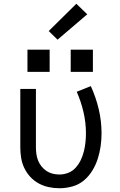

<svg xmlns="http://www.w3.org/2000/svg" viewBox="-20 -993 640 1021"><path d="M296 8Q267 8 239 2Q211 -4 186 -17.5Q161 -31 141.5 -52Q122 -73 109.5 -99Q97 -125 92.5 -153Q88 -181 88 -210V-520H171V-210Q171 -192 173.5 -174Q176 -156 182.5 -139.5Q189 -123 200.5 -108.5Q212 -94 227 -84Q242 -74 259.5 -69.5Q277 -65 296 -65Q320 -65 343 -74Q366 -83 382.5 -101.5Q399 -120 409.5 -142Q420 -164 426 -188Q432 -212 434.5 -236Q437 -260 437 -285Q437 -341 424 -397Q411 -453 388 -505L463 -535Q490 -476 505 -412.5Q520 -349 520 -284Q520 -249 515 -214.5Q510 -180 499.5 -147.5Q489 -115 470.5 -85Q452 -55 425.5 -33Q399 -11 365 -1.5Q331 8 296 8ZM356 -611V-729H474V-611ZM126 -611V-729H244V-611ZM286 -782 239 -828 386 -973 444 -917Z"/></svg>

Font: Iosevka SS04 Extended
Style: Regular
Weight: 400
Width: 7
Monospace: yes
Designer: Belleve Invis
Foundry: Belleve Invis
Version: Version 19.0.0; ttfautohint (v1.8.4)